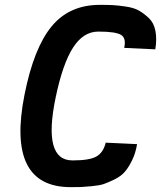

<svg xmlns="http://www.w3.org/2000/svg" viewBox="-20 -770 663 790"><path d="M271 0Q5 0 81 -381Q119 -572 192 -661Q265 -750 391 -750Q423 -750 443.5 -749Q464 -748 498 -743Q532 -738 552.5 -726Q573 -714 593 -695Q613 -676 619.5 -643Q626 -610 619 -567L491 -573Q500 -613 478 -626.5Q456 -640 386 -640H384Q323 -640 280.5 -574Q238 -508 209 -369Q155 -110 278 -110H280Q348 -110 376.5 -126Q405 -142 415 -183L544 -177Q538 -140 523.5 -110.5Q509 -81 493.5 -63Q478 -45 451.5 -32Q425 -19 407.5 -13Q390 -7 358.5 -4Q327 -1 313.5 -0.5Q300 0 271 0Z"/></svg>

Font: Hermit
Style: Bold Italic
Weight: 700
Italic angle: -10°
Designer: Pablo Caro
Version: Version 2.000;PS 002.000;hotconv 1.0.88;makeotf.lib2.5.64775